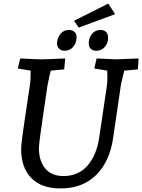

<svg xmlns="http://www.w3.org/2000/svg" viewBox="-20 -1036 793 1071"><path d="M98 -204Q98 -223 103 -263Q108 -303 119 -376L147 -563Q151 -584 151 -642L79 -654L93 -710Q188 -705 208 -705Q232 -705 344 -710L338 -649L263 -642Q262 -635 258 -621Q253 -599 248 -575Q243 -551 242 -539L228 -445Q212 -337 205 -284.5Q198 -232 197 -212Q197 -139 232 -96.5Q267 -54 334 -54Q417 -54 467.5 -111.5Q518 -169 533 -266L577 -563Q579 -583 579 -607L578 -642L506 -654L519 -710Q609 -705 627 -705Q648 -705 753 -710L749 -649L673 -642Q654 -568 651 -539L611 -266Q592 -135 516.5 -60Q441 15 318 15Q210 15 154 -43.5Q98 -102 98 -204ZM298 -796Q300 -827 318 -848Q336 -869 365 -869Q384 -869 395.5 -858Q407 -847 407 -830Q407 -797 388.5 -775Q370 -753 341 -753Q321 -753 309.5 -764.5Q298 -776 298 -796ZM475 -793Q475 -826 493.5 -847.5Q512 -869 541 -869Q560 -869 571.5 -858Q583 -847 583 -825Q583 -795 564.5 -774Q546 -753 517 -753Q497 -753 486 -764Q475 -775 475 -793ZM393 -920 584 -1016 622 -957 419 -882Z"/></svg>

Font: Andada Pro Medium
Style: Italic
Weight: 500
Italic angle: -7°
Designer: Carolina Giovagnoli
Foundry: Huerta Tipografica
Version: Version 3.005; ttfautohint (v1.8.4)